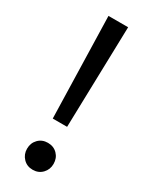

<svg xmlns="http://www.w3.org/2000/svg" viewBox="-191 -758 643 812"><g transform="rotate(30 130.5 -352.0)"><path d="M93 -220.2 80 -714H176L163 -220.2ZM127.2 10Q99 10 80.8 -9.1Q62.5 -28.2 62.5 -55.5Q62.5 -83.8 80.8 -102.5Q99 -121.2 127.2 -121.2Q155.5 -121.2 173.8 -102.5Q192 -83.8 192 -55.5Q192 -28.2 173.8 -9.1Q155.5 10 127.2 10Z"/></g></svg>

Font: Marine Company Thin
Style: Regular
Weight: 100
Designer: Rodrigo Fuenzalida
Foundry: fragTYPE
Version: Version 1.000